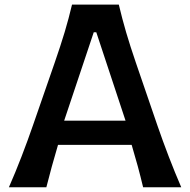

<svg xmlns="http://www.w3.org/2000/svg" viewBox="-20 -791 802 811"><path d="M17.6 0Q44.9 -62 71.3 -130.6Q97.7 -199.2 119.1 -261.2L210.9 -525.9Q235.8 -597.7 253.2 -655.5Q270.5 -713.4 284.2 -771.5H481.9Q496.1 -711.4 512.9 -654.1Q529.8 -596.7 554.2 -525.4L645 -260.7Q667 -196.8 692.9 -129.4Q718.8 -62 745.6 0H584.5Q574.2 -43.5 561.8 -89.4Q549.3 -135.3 536.1 -179.2H225.1Q197.8 -87.4 175.8 0ZM510.3 -281.2 386.7 -654.8H376L251 -281.2Z"/></svg>

Font: Pinar DS1 SemiBold
Style: Regular
Weight: 600
Designer: Amin Abedi
Version: Version 3.000